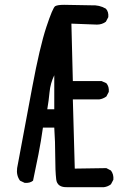

<svg xmlns="http://www.w3.org/2000/svg" viewBox="-20 -778 540 796"><path d="M260 -2Q217 0 213 -34.5Q209 -69 209 -129.5Q209 -190 205 -249H158Q150 -192 139.5 -138.5Q129 -85 117 -29Q104 -18 82 -20L63 -29Q47 -51 51 -81Q82 -247 113.5 -415.5Q145 -584 172 -665.5Q199 -747 209 -752.5Q219 -758 246 -758L358 -756Q392 -758 419 -742Q431 -729 429 -707L419 -688Q403 -676 382 -676L276 -680L282 -442H401L421 -433Q433 -419 431 -397L421 -378Q407 -368 392 -366H282L290 -79L421 -81L440 -71Q452 -55 450 -33L440 -14Q427 -4 411 -2ZM205 -325V-466Q189 -433 185.5 -396.5Q182 -360 176 -325Z"/></svg>

Font: Kosefont JP
Style: Regular
Weight: 400
Designer: Nozomi Seto 瀬戸のぞみ
Version: Version 3.00;June 19, 2020